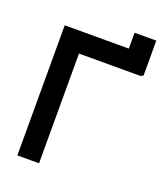

<svg xmlns="http://www.w3.org/2000/svg" viewBox="-152 -941 882 1040"><g transform="rotate(20 289.0 -421.0)"><path d="M567.5 -638.5H557.5V-632.5H198V0H73V-750H442.5V-841.5H567.5Z"/></g></svg>

Font: Russisch Sans
Style: Bold
Weight: 700
Designer: Michael Sharanda (font) & Cristiano Sobral (main changes)
Foundry: Michael Sharanda
Version: Version 2.00;September 8, 2020;FontCreator 13.0.0.2681 64-bi